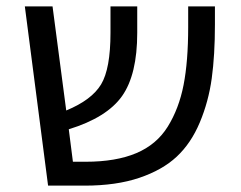

<svg xmlns="http://www.w3.org/2000/svg" viewBox="-20 -583 756 603"><path d="M571 -563H655V-506Q655 -410 645 -337Q635 -264 607.5 -198.5Q580 -133 535 -91Q490 -49 417.5 -24.5Q345 0 246 0H131L58 -563H145L188 -236Q268 -269 297.5 -318Q327 -367 327 -480V-563H411V-480Q411 -349 363.5 -281.5Q316 -214 196 -177L209 -75H249Q344 -75 408 -102Q472 -129 507 -185.5Q542 -242 556.5 -316Q571 -390 571 -498Z"/></svg>

Font: FiraGO Book
Style: Regular
Weight: 350
Designer: bBox Type
Foundry: bBox Type GmbH
Version: Version 1.001;PS 001.001;hotconv 1.0.88;makeotf.lib2.5.64775